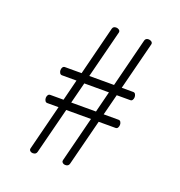

<svg xmlns="http://www.w3.org/2000/svg" viewBox="-127 -747 859 915"><g transform="rotate(20 302.5 -289.5)"><path d="M138.7 60.1Q131.8 60.1 126.2 56.2Q120.6 52.2 120.6 45.9Q120.6 43.5 121.1 42L179.2 -188H122.1Q114.7 -188 110.8 -194.6Q106.9 -201.2 106.9 -209Q106.9 -216.8 110.8 -223.1Q114.7 -229.5 122.1 -229.5H189.5L216.3 -336.4H142.6Q135.3 -336.4 131.3 -343Q127.4 -349.6 127.4 -357.4Q127.4 -365.2 131.3 -371.6Q135.3 -377.9 142.6 -377.9H227.1L289.6 -626Q293 -638.7 308.1 -638.7Q315.4 -638.7 321.8 -634.5Q328.1 -630.4 328.1 -623.5Q328.1 -621.1 327.6 -620.1L266.1 -377.9H391.6L454.1 -626Q457.5 -638.7 472.7 -638.7Q480 -638.7 486.3 -634.5Q492.7 -630.4 492.7 -623.5Q492.7 -621.1 492.2 -620.1L430.7 -377.9H488.8Q496.6 -377.9 500.2 -371.3Q503.9 -364.7 503.9 -356.9Q503.9 -349.1 500.2 -342.8Q496.6 -336.4 489.3 -336.4H420.4L393.1 -229.5H468.3Q476.1 -229.5 479.7 -223.1Q483.4 -216.8 483.4 -209Q483.4 -201.2 479.7 -194.6Q476.1 -188 468.3 -188H382.8L323.2 45.9Q319.8 60.1 303.2 60.1Q296.4 60.1 290.8 56.2Q285.2 52.2 285.2 45.9Q285.2 43.5 285.6 42L343.8 -188H218.3L158.7 45.9Q155.3 60.1 138.7 60.1ZM228.5 -229.5H354L380.9 -336.4H255.9Z"/></g></svg>

Font: Cutive Mono
Style: Regular
Weight: 400
Designer: Vernon Adams
Foundry: Vernon Adams
Version: Version 1.110; ttfautohint (v1.8.4.7-5d5b)